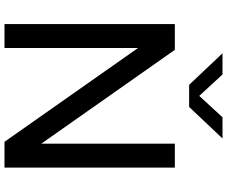

<svg xmlns="http://www.w3.org/2000/svg" viewBox="-96 -890 987 834"><g transform="rotate(90 397.0 -473.5)"><path d="M604.5 -740H708.5V0H596.5L189 -580V0H85V-740H197L604.5 -160ZM490 -947H582L445 -802H349L212 -947H304L397 -846Z"/></g></svg>

Font: Encode Sans Semi Expanded Medium
Style: Regular
Weight: 500
Width: 6
Designer: Multiple Designers
Foundry: Impallari Type
Version: Version 2.000